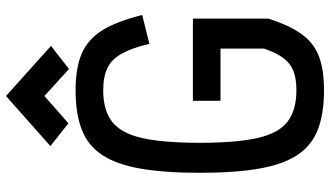

<svg xmlns="http://www.w3.org/2000/svg" viewBox="-250 -836 1100 640"><g transform="rotate(-90 300.0 -516.0)"><path d="M319 14Q241 14 188 -6.5Q135 -27 103.5 -74.5Q72 -122 58 -202Q44 -282 44 -400Q44 -518 58 -598Q72 -678 103.5 -725.5Q135 -773 188 -793.5Q241 -814 319 -814Q394 -814 441.5 -793.5Q489 -773 519 -725Q549 -677 570 -592L474 -568Q460 -627 441 -660.5Q422 -694 393 -708Q364 -722 319 -722Q253 -722 214.5 -692.5Q176 -663 160 -593Q144 -523 144 -400Q144 -278 160 -207.5Q176 -137 214.5 -107.5Q253 -78 319 -78Q358 -78 383.5 -88Q409 -98 426.5 -121.5Q444 -145 458 -186V-331H284V-423H558V-172Q536 -102 506.5 -61Q477 -20 432.5 -3Q388 14 319 14ZM390 -836 300 -918 209 -838 133 -898 300 -1046 467 -896Z"/></g></svg>

Font: Victor Mono Thin
Style: Regular
Weight: 100
Monospace: yes
Designer: Rune Bjørnerås
Version: Version 1.561;gftools[0.9.30]